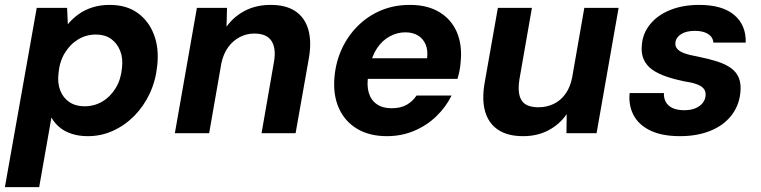

<svg xmlns="http://www.w3.org/2000/svg" viewBox="-37 -544 3109 784"><path d="M-17 220 113 -512H237L240 -445Q259 -468 284 -486Q309 -504 341 -514Q373 -524 411 -524Q479 -524 524.5 -491.5Q570 -459 591.5 -403Q613 -347 605 -276Q599 -215 574.5 -162.5Q550 -110 511.5 -71Q473 -32 424.5 -10Q376 12 322 12Q285 12 256 2.5Q227 -7 206.5 -24Q186 -41 173 -64L123 220ZM308 -110Q348 -110 381 -129.5Q414 -149 435.5 -184.5Q457 -220 461 -266Q466 -306 453.5 -337Q441 -368 416 -385.5Q391 -403 355 -403Q315 -403 282 -383Q249 -363 227.5 -327.5Q206 -292 202 -245Q197 -205 209 -174.5Q221 -144 246.5 -127Q272 -110 308 -110Z M677 0 767 -512H890L888 -435Q917 -476 963 -500Q1009 -524 1068 -524Q1131 -524 1169.5 -498Q1208 -472 1222 -423Q1236 -374 1224 -305L1170 0H1031L1082 -293Q1091 -347 1071.5 -377Q1052 -407 1001 -407Q970 -407 942 -392.5Q914 -378 894.5 -351Q875 -324 867 -286L817 0Z M1543 12Q1471 12 1420.5 -18.5Q1370 -49 1346 -104Q1322 -159 1329 -232Q1335 -294 1360 -347Q1385 -400 1426 -440Q1467 -480 1520 -502Q1573 -524 1637 -524Q1709 -524 1758 -494Q1807 -464 1829 -411.5Q1851 -359 1844 -291Q1843 -274 1839.5 -256Q1836 -238 1831 -222H1426L1441 -306H1707Q1711 -340 1700.5 -363.5Q1690 -387 1669 -399.5Q1648 -412 1618 -412Q1585 -412 1554.5 -395.5Q1524 -379 1502.5 -347Q1481 -315 1472 -266L1467 -236Q1460 -197 1468.5 -166.5Q1477 -136 1501 -119Q1525 -102 1561 -102Q1599 -102 1623.5 -116Q1648 -130 1664 -154H1807Q1784 -107 1744.5 -69Q1705 -31 1653.5 -9.5Q1602 12 1543 12Z M2099 12Q2036 12 1997 -14Q1958 -40 1944 -88.5Q1930 -137 1942 -206L1996 -512H2135L2084 -220Q2075 -163 2092.5 -134.5Q2110 -106 2162 -106Q2195 -106 2223.5 -119.5Q2252 -133 2271.5 -160Q2291 -187 2299 -226L2349 -512H2489L2399 0H2276L2277 -78Q2249 -37 2203.5 -12.5Q2158 12 2099 12Z M2740 12Q2666 12 2618.5 -11Q2571 -34 2550 -74Q2529 -114 2534 -164H2674Q2673 -144 2681.5 -128Q2690 -112 2709 -103Q2728 -94 2757 -94Q2783 -94 2801.5 -101.5Q2820 -109 2831 -122Q2842 -135 2844 -152Q2846 -171 2836 -182.5Q2826 -194 2805.5 -201Q2785 -208 2756 -212Q2717 -220 2683.5 -231.5Q2650 -243 2626.5 -259.5Q2603 -276 2591.5 -301.5Q2580 -327 2584 -362Q2588 -409 2618.5 -446Q2649 -483 2700.5 -503.5Q2752 -524 2818 -524Q2913 -524 2961.5 -482.5Q3010 -441 3008 -370H2876Q2874 -393 2854 -405.5Q2834 -418 2800 -418Q2765 -418 2744 -404.5Q2723 -391 2721 -370Q2719 -356 2728 -345Q2737 -334 2757.5 -326.5Q2778 -319 2812 -313Q2857 -304 2891.5 -293Q2926 -282 2948.5 -265.5Q2971 -249 2980.5 -224.5Q2990 -200 2986 -164Q2980 -110 2947.5 -70Q2915 -30 2861.5 -9Q2808 12 2740 12Z"/></svg>

Font: DM Sans 12pt ExtraBold
Style: Italic
Weight: 800
Italic angle: -10°
Version: Version 4.004;gftools[0.9.30]